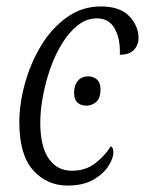

<svg xmlns="http://www.w3.org/2000/svg" viewBox="-20 -566 450 596"><path d="M190 10Q125 10 82.5 -38Q40 -86 40 -186Q40 -243 57 -305.5Q74 -368 106.5 -422.5Q139 -477 186.5 -511.5Q234 -546 293 -546Q353 -546 381.5 -515.5Q410 -485 410 -448Q410 -426 395.5 -411Q381 -396 352 -396Q354 -446 336 -477.5Q318 -509 281 -509Q249 -509 222 -488Q195 -467 173 -431.5Q151 -396 136 -353Q121 -310 113 -266Q105 -222 105 -185Q105 -112 131 -74Q157 -36 203 -36Q246 -36 276 -59.5Q306 -83 324 -112Q332 -108 332 -93Q332 -75 316.5 -50.5Q301 -26 269.5 -8Q238 10 190 10ZM248 -238Q231 -238 220.5 -247.5Q210 -257 210 -278Q210 -302 222 -315.5Q234 -329 254 -329Q270 -329 281 -319Q292 -309 292 -289Q292 -261 278.5 -249.5Q265 -238 248 -238Z"/></svg>

Font: Noto Serif Condensed Light
Style: Italic
Weight: 300
Width: 3
Italic angle: -12°
Designer: Monotype Design Team
Foundry: Monotype Imaging Inc.
Version: Version 2.014; ttfautohint (v1.8.4.7-5d5b)